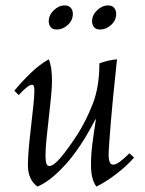

<svg xmlns="http://www.w3.org/2000/svg" viewBox="-20 -674 537 709"><path d="M118 15Q83 -11 83 -64Q83 -90 86.5 -129Q90 -168 95 -210Q100 -252 103.5 -287Q107 -322 107 -341Q107 -361 98 -361Q84 -361 49 -323L33 -339Q59 -371 92.5 -403.5Q126 -436 160 -455Q166 -442 169 -421.5Q172 -401 172 -376Q172 -354 168.5 -316.5Q165 -279 160 -237.5Q155 -196 151.5 -159Q148 -122 148 -99Q148 -78 151.5 -69.5Q155 -61 162 -61Q178 -61 204.5 -92.5Q231 -124 265 -176Q297 -226 322 -289Q347 -352 347 -440Q379 -452 412 -455Q410 -434 406 -396.5Q402 -359 397.5 -314Q393 -269 389.5 -225.5Q386 -182 383.5 -148Q381 -114 381 -99Q381 -88 384.5 -77Q388 -66 398 -66Q408 -66 423.5 -77.5Q439 -89 458 -108L475 -92Q447 -60 408 -30.5Q369 -1 336 15Q316 -11 316 -64Q316 -103 321 -142Q326 -181 334 -233H332Q278 -128 221.5 -66Q165 -4 118 15ZM350 -565Q334 -565 327 -574Q320 -583 320 -596Q320 -618 338.5 -636Q357 -654 379 -654Q394 -654 401.5 -645Q409 -636 409 -623Q409 -599 390.5 -582Q372 -565 350 -565ZM190 -565Q174 -565 167 -574Q160 -583 160 -596Q160 -618 178.5 -636Q197 -654 219 -654Q234 -654 241.5 -645Q249 -636 249 -623Q249 -599 230.5 -582Q212 -565 190 -565Z"/></svg>

Font: Bona Nova
Style: Italic
Weight: 400
Italic angle: -4°
Designer: Mateusz Machalski
Foundry: Capitalics
Version: Version 4.001; ttfautohint (v1.8.3)